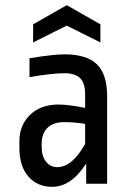

<svg xmlns="http://www.w3.org/2000/svg" viewBox="-20 -710 509 742"><path d="M394 -339V0H313V-78Q255 12 182 12Q124 12 89.5 -28Q55 -68 55 -137V-165Q55 -226 96 -266Q137 -306 206 -306Q244 -306 309 -293V-346Q309 -389 289.5 -408Q270 -427 229 -427Q182 -427 94 -412V-485Q188 -500 229 -500Q315 -500 354.5 -461.5Q394 -423 394 -339ZM201 -64Q259 -64 309 -154V-231Q271 -238 227 -238Q186 -238 163.5 -216Q141 -194 141 -154V-143Q141 -106 158 -85Q175 -64 201 -64ZM238 -611 108 -546V-616L238 -690L368 -616V-546Z"/></svg>

Font: RopaSansRegular
Style: Regular
Weight: 400
Designer: Botio Nikoltchev
Foundry: Botjo Nikoltchev
Version: Version 1.002